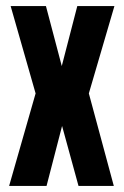

<svg xmlns="http://www.w3.org/2000/svg" viewBox="-20 -611 406 631"><path d="M10 0 97 -304 15 -591H131L183 -394L234 -591H356L272 -304L354 0H238L184 -197L133 0Z"/></svg>

Font: Alumni Sans Thin
Style: Bold
Weight: 700
Version: Version 1.018